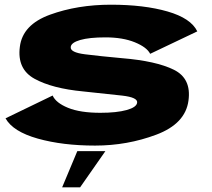

<svg xmlns="http://www.w3.org/2000/svg" viewBox="-20 -615 903 817"><path d="M384.5 4.5Q521.5 4.5 645.2 -42Q769 -88.5 782 -187Q795 -281 719.8 -318.2Q644.5 -355.5 498.5 -367.5Q405 -376 341.5 -384Q278 -392 281 -415Q282.5 -433.5 321.2 -444.8Q360 -456 428.5 -456Q502.5 -456 553.8 -435Q605 -414 619 -386L819.5 -481.5Q792.5 -537.5 692.8 -566.2Q593 -595 452 -595Q309.5 -595 192.8 -552.5Q76 -510 64.5 -416Q52 -321 127 -279.8Q202 -238.5 333.5 -226Q432.5 -216 499.8 -208.2Q567 -200.5 563.5 -178Q561 -158.5 518.8 -146.8Q476.5 -135 407 -135Q321.5 -135 269.5 -156.2Q217.5 -177.5 204 -208.5L3.5 -111.5Q35 -55 140.8 -25.2Q246.5 4.5 384.5 4.5ZM244.5 182H321L428.5 28H309Z"/></svg>

Font: Anybody Expanded ExtraBold
Style: Italic
Weight: 800
Width: 7
Italic angle: -10°
Version: Version 1.113;gftools[0.9.25]